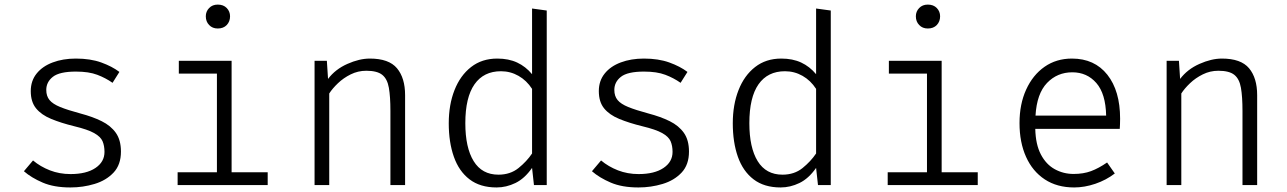

<svg xmlns="http://www.w3.org/2000/svg" viewBox="-20 -802 5578 832"><path d="M285.6 -47.7Q354.4 -47.7 393.6 -74.1Q432.8 -100.5 432.8 -143.6Q432.8 -170.3 424.4 -190Q415.9 -209.7 387.9 -225.4Q360 -241 302.1 -254.9Q244.1 -269.2 201.8 -286.7Q159.5 -304.1 136.4 -332.3Q113.3 -360.5 113.3 -407.2Q113.3 -451.8 138.7 -483.3Q164.1 -514.9 208.5 -531.5Q252.8 -548.2 308.7 -548.2Q371.8 -548.2 418.7 -531.3Q465.6 -514.4 497.4 -490.3L467.7 -443.1Q437.9 -464.1 401.5 -477.9Q365.1 -491.8 309.2 -491.8Q237.9 -491.8 209.2 -469.2Q180.5 -446.7 180.5 -412.3Q180.5 -385.6 194.6 -368.5Q208.7 -351.3 241 -338.2Q273.3 -325.1 328.2 -310.3Q381 -296.4 420.5 -276.9Q460 -257.4 482.1 -226.2Q504.1 -194.9 504.1 -145.1Q504.1 -88.2 472.1 -54.1Q440 -20 389.7 -4.9Q339.5 10.3 285.1 10.3Q213.8 10.3 164.9 -10.8Q115.9 -31.8 83.6 -60L123.1 -106.7Q154.9 -80 196.4 -63.8Q237.9 -47.7 285.6 -47.7Z M923.6 -782.1Q948.2 -782.1 962.6 -767.2Q976.9 -752.3 976.9 -731.3Q976.9 -708.7 962.6 -693.6Q948.2 -678.5 923.6 -678.5Q900.5 -678.5 886.2 -693.6Q871.8 -708.7 871.8 -731.3Q871.8 -752.3 886.2 -767.2Q900.5 -782.1 923.6 -782.1ZM983.6 -538.5V-55.4H1140V0H749.7V-55.4H920V-483.1H754.9V-538.5Z M1343.1 0V-538.5H1396.4L1401.5 -460Q1433.3 -502.1 1485.4 -525.1Q1537.4 -548.2 1582.6 -548.2Q1665.1 -548.2 1700.3 -506.2Q1735.4 -464.1 1735.4 -389.7V0H1671.8V-321.5Q1671.8 -383.1 1665.1 -421.5Q1658.5 -460 1636.4 -477.7Q1614.4 -495.4 1567.2 -495.4Q1531.3 -495.4 1499.7 -479.7Q1468.2 -464.1 1444.4 -441.3Q1420.5 -418.5 1406.7 -396.9V0Z M2285.6 -765.1 2349.2 -756.4V0H2293.8L2285.6 -74.4Q2253.3 -28.2 2213.6 -9Q2173.8 10.3 2131.8 10.3Q2060.5 10.3 2014.6 -24.9Q1968.7 -60 1946.7 -122.8Q1924.6 -185.6 1924.6 -267.7Q1924.6 -348.2 1949.5 -411.5Q1974.4 -474.9 2021.3 -511.5Q2068.2 -548.2 2134.9 -548.2Q2184.1 -548.2 2221 -531Q2257.9 -513.8 2285.6 -480.5ZM2150.8 -493.3Q2075.9 -493.3 2036.2 -436.7Q1996.4 -380 1996.4 -268.2Q1996.4 -162.1 2032.6 -103.6Q2068.7 -45.1 2140 -45.1Q2191.3 -45.1 2226.9 -73.8Q2262.6 -102.6 2285.6 -136.9V-416.9Q2262.1 -453.3 2226.9 -473.3Q2191.8 -493.3 2150.8 -493.3Z M2747.2 -47.7Q2815.9 -47.7 2855.1 -74.1Q2894.4 -100.5 2894.4 -143.6Q2894.4 -170.3 2885.9 -190Q2877.4 -209.7 2849.5 -225.4Q2821.5 -241 2763.6 -254.9Q2705.6 -269.2 2663.3 -286.7Q2621 -304.1 2597.9 -332.3Q2574.9 -360.5 2574.9 -407.2Q2574.9 -451.8 2600.3 -483.3Q2625.6 -514.9 2670 -531.5Q2714.4 -548.2 2770.3 -548.2Q2833.3 -548.2 2880.3 -531.3Q2927.2 -514.4 2959 -490.3L2929.2 -443.1Q2899.5 -464.1 2863.1 -477.9Q2826.7 -491.8 2770.8 -491.8Q2699.5 -491.8 2670.8 -469.2Q2642.1 -446.7 2642.1 -412.3Q2642.1 -385.6 2656.2 -368.5Q2670.3 -351.3 2702.6 -338.2Q2734.9 -325.1 2789.7 -310.3Q2842.6 -296.4 2882.1 -276.9Q2921.5 -257.4 2943.6 -226.2Q2965.6 -194.9 2965.6 -145.1Q2965.6 -88.2 2933.6 -54.1Q2901.5 -20 2851.3 -4.9Q2801 10.3 2746.7 10.3Q2675.4 10.3 2626.4 -10.8Q2577.4 -31.8 2545.1 -60L2584.6 -106.7Q2616.4 -80 2657.9 -63.8Q2699.5 -47.7 2747.2 -47.7Z M3516.4 -765.1 3580 -756.4V0H3524.6L3516.4 -74.4Q3484.1 -28.2 3444.4 -9Q3404.6 10.3 3362.6 10.3Q3291.3 10.3 3245.4 -24.9Q3199.5 -60 3177.4 -122.8Q3155.4 -185.6 3155.4 -267.7Q3155.4 -348.2 3180.3 -411.5Q3205.1 -474.9 3252.1 -511.5Q3299 -548.2 3365.6 -548.2Q3414.9 -548.2 3451.8 -531Q3488.7 -513.8 3516.4 -480.5ZM3381.5 -493.3Q3306.7 -493.3 3266.9 -436.7Q3227.2 -380 3227.2 -268.2Q3227.2 -162.1 3263.3 -103.6Q3299.5 -45.1 3370.8 -45.1Q3422.1 -45.1 3457.7 -73.8Q3493.3 -102.6 3516.4 -136.9V-416.9Q3492.8 -453.3 3457.7 -473.3Q3422.6 -493.3 3381.5 -493.3Z M4000.5 -782.1Q4025.1 -782.1 4039.5 -767.2Q4053.8 -752.3 4053.8 -731.3Q4053.8 -708.7 4039.5 -693.6Q4025.1 -678.5 4000.5 -678.5Q3977.4 -678.5 3963.1 -693.6Q3948.7 -708.7 3948.7 -731.3Q3948.7 -752.3 3963.1 -767.2Q3977.4 -782.1 4000.5 -782.1ZM4060.5 -538.5V-55.4H4216.9V0H3826.7V-55.4H3996.9V-483.1H3831.8V-538.5Z M4466.2 -243.6Q4467.7 -175.9 4490.5 -132.6Q4513.3 -89.2 4550.8 -68.7Q4588.2 -48.2 4632.3 -48.2Q4674.9 -48.2 4707.9 -60.5Q4741 -72.8 4777.4 -97.9L4810.8 -50.3Q4773.3 -21.5 4726.4 -5.6Q4679.5 10.3 4634.9 10.3Q4560.5 10.3 4507.4 -24.6Q4454.4 -59.5 4426.2 -122.3Q4397.9 -185.1 4397.9 -268.7Q4397.9 -350.8 4426.7 -413.8Q4455.4 -476.9 4506.4 -512.6Q4557.4 -548.2 4625.1 -548.2Q4723.1 -548.2 4778.5 -478.2Q4833.8 -408.2 4833.8 -287.7Q4833.8 -273.8 4833.3 -262.8Q4832.8 -251.8 4832.3 -243.6ZM4626.7 -488.7Q4561.5 -488.7 4517.2 -442.6Q4472.8 -396.4 4467.2 -301H4773.3Q4771.3 -395.9 4730.8 -442.3Q4690.3 -488.7 4626.7 -488.7Z M5035.4 0V-538.5H5088.7L5093.8 -460Q5125.6 -502.1 5177.7 -525.1Q5229.7 -548.2 5274.9 -548.2Q5357.4 -548.2 5392.6 -506.2Q5427.7 -464.1 5427.7 -389.7V0H5364.1V-321.5Q5364.1 -383.1 5357.4 -421.5Q5350.8 -460 5328.7 -477.7Q5306.7 -495.4 5259.5 -495.4Q5223.6 -495.4 5192.1 -479.7Q5160.5 -464.1 5136.7 -441.3Q5112.8 -418.5 5099 -396.9V0Z"/></svg>

Font: Fira Code Light
Style: Regular
Weight: 300
Monospace: yes
Designer: Carrois Corporate, Edenspiekermann AG, Nikita Prokopov
Foundry: Carrois Corporate, Edenspiekermann AG, Nikita Prokopov
Version: Version 6.000; ttfautohint (v1.8.2) -l 8 -r 50 -G 200 -x 14 